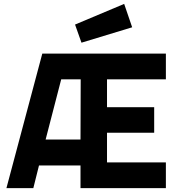

<svg xmlns="http://www.w3.org/2000/svg" viewBox="-20 -965 912 985"><path d="M393 0V-116H180L151 0H13L197 -690H831V-558H529V-415H771V-284H529V-132H831V0ZM294 -558 214 -249H393L394 -558ZM365 -839 617 -945 658 -825 398 -746Z"/></svg>

Font: Titillium Web[RUS by Daymarius]
Style: Bold
Weight: 700
Designer: Cyrillization by Daymarius
Foundry: Cyrillization by Daymarius
Version: Version 1.002 September 11, 2018